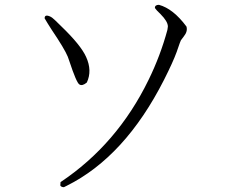

<svg xmlns="http://www.w3.org/2000/svg" viewBox="-20 -751 960 796"><path d="M753 -641Q759 -621 742 -600Q734 -590 730 -584Q728 -581 715 -543L713 -537Q697 -493 660 -420Q498 -101 257 19L245 25Q234 25 230 18L231 4Q466 -153 596 -420Q645 -520 674 -627Q676 -637 676 -641Q676 -662 645 -693Q628 -709 622 -718Q622 -731 639 -731Q698 -715 753 -641ZM340 -409Q321 -393 309 -401Q297 -408 267 -499Q263 -511 261 -516Q248 -548 194 -628Q176 -656 165 -675Q165 -694 191 -681Q195 -679 197 -677Q204 -672 234 -642Q315 -564 337 -515Q363 -458 340 -409Z"/></svg>

Font: cwTeXFangSong
Style: Medium
Weight: 500
Version: Version 1.17